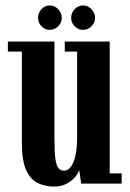

<svg xmlns="http://www.w3.org/2000/svg" viewBox="-20 -676 478 707"><path d="M179 11Q146.5 11 119.5 -1.8Q92.5 -14.5 76.5 -49.2Q60.5 -84 60.5 -151V-486H9V-523H180.5V-164.5Q180.5 -116.5 184 -91.2Q187.5 -66 195.5 -56.8Q203.5 -47.5 216 -47.5Q230 -47.5 241 -62Q252 -76.5 258 -104Q264 -131.5 264 -171V-486H218.5V-523H384V-37.5H428V0H279L271.5 -51Q269 -39.5 257.2 -25Q245.5 -10.5 225.8 0.2Q206 11 179 11ZM286 -566Q268 -566 255 -579.2Q242 -592.5 242 -610Q242 -628.5 255 -642.2Q268 -656 286 -656Q303.5 -656 316.8 -642.2Q330 -628.5 330 -610Q330 -592.5 316.8 -579.2Q303.5 -566 286 -566ZM163 -566Q145.5 -566 132.8 -579.2Q120 -592.5 120 -610Q120 -628.5 132.8 -642.2Q145.5 -656 163 -656Q181 -656 194.2 -642.2Q207.5 -628.5 207.5 -610Q207.5 -592.5 194.2 -579.2Q181 -566 163 -566Z"/></svg>

Font: Imbue Thin 10pt
Style: Bold
Weight: 700
Version: Version 1.102